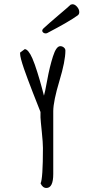

<svg xmlns="http://www.w3.org/2000/svg" viewBox="-20 -886 408 919"><path d="M182.1 -739.3Q182.1 -733.9 187 -730Q191.9 -726.1 198.2 -726.1Q203.1 -726.1 206.5 -728Q312 -783.2 352.1 -812.5Q359.4 -817.9 359.4 -828.1Q359.4 -841.3 348.9 -853.5Q338.4 -865.7 326.7 -865.7Q323.7 -865.7 318.4 -863.8Q305.7 -851.6 259.3 -812.5Q210.4 -771 187.5 -749.5Q182.1 -744.1 182.1 -739.3ZM264.6 -499.5Q293 -593.3 293 -644Q293 -652.8 285.4 -658.9Q277.8 -665 268.6 -665Q249 -665 233.4 -615.7Q217.3 -564.9 206.1 -502.9Q194.8 -440.9 190.4 -428.2Q188 -437.5 179.4 -469.5Q170.9 -501.5 158.4 -541.3Q146 -581.1 134.8 -606.9Q115.7 -649.9 98.6 -650.9L76.2 -634.3V-628.9Q76.2 -611.3 94.7 -557.1Q110.4 -512.2 137 -443.6Q163.6 -375 173.8 -350.1V-324.2Q174.3 -310.1 180.2 -253.9Q185.5 -202.6 185.5 -177.7Q185.5 -30.8 174.3 -8.3Q184.1 13.7 202.1 13.7Q234.9 13.7 234.9 -53.2V-354.5Q235.4 -402.3 264.6 -499.5Z"/></svg>

Font: Amatica SC
Style: Bold
Weight: 400
Designer: Vernon Adams, Ben Nathan
Foundry: newtypography
Version: Version 2.000